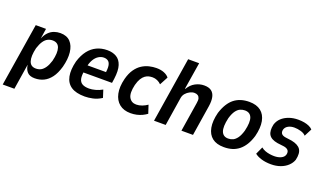

<svg xmlns="http://www.w3.org/2000/svg" viewBox="-83 -1237 3284 1949"><g transform="rotate(20 1559.0 -262.5)"><path d="M2 180 111 -501H222L205 -391Q224 -436 250 -462Q276 -488 308 -499.5Q340 -511 375 -511Q445 -511 483.5 -470.5Q522 -430 530 -359.5Q538 -289 514 -198Q492 -122 458 -77Q424 -32 380.5 -11Q337 10 284 10Q229 10 203 -19Q177 -48 172 -93L171 -94L128 180ZM262 -87Q292 -87 315.5 -99.5Q339 -112 359.5 -141.5Q380 -171 395 -220Q418 -313 401 -363.5Q384 -414 326 -414Q299 -414 274.5 -402Q250 -390 230 -361Q210 -332 194 -282Q172 -189 188.5 -138Q205 -87 262 -87Z M825 10Q729 10 676.5 -25.5Q624 -61 610.5 -129.5Q597 -198 621 -294Q644 -368 681 -415.5Q718 -463 769 -487Q820 -511 883 -511Q941 -511 982 -486.5Q1023 -462 1040.5 -408Q1058 -354 1046 -263L1039 -215H711L724 -297H959L941 -274Q951 -335 945.5 -367.5Q940 -400 921.5 -414Q903 -428 875 -428Q846 -428 818 -411Q790 -394 769 -358Q748 -322 737 -261L733 -236Q723 -180 730.5 -146Q738 -112 765 -96.5Q792 -81 839 -81Q869 -81 906.5 -91Q944 -101 979 -121L1005 -40Q958 -10 911 0Q864 10 825 10Z M1319 10Q1245 10 1198 -28Q1151 -66 1136.5 -135Q1122 -204 1145 -296Q1162 -361 1191.5 -403Q1221 -445 1258 -468.5Q1295 -492 1335 -501.5Q1375 -511 1413 -511Q1461 -511 1496.5 -496.5Q1532 -482 1550 -458L1502 -368Q1484 -387 1459 -398Q1434 -409 1408 -409Q1388 -409 1368 -404.5Q1348 -400 1328.5 -386Q1309 -372 1292.5 -345.5Q1276 -319 1264 -274Q1242 -180 1266.5 -136Q1291 -92 1344 -92Q1375 -92 1406.5 -104Q1438 -116 1463 -134L1492 -46Q1471 -30 1443.5 -17Q1416 -4 1385 3Q1354 10 1319 10Z M1571 0 1683 -705H1802L1755 -413H1760Q1788 -462 1833.5 -486.5Q1879 -511 1929 -511Q1979 -511 2007 -490Q2035 -469 2044 -428.5Q2053 -388 2044 -330L1992 0H1867L1917 -316Q1923 -350 1917.5 -368.5Q1912 -387 1897.5 -396.5Q1883 -406 1861 -406Q1837 -406 1812 -393Q1787 -380 1769 -359.5Q1751 -339 1746 -312L1697 0Z M2327 10Q2248 10 2201.5 -26.5Q2155 -63 2142 -132Q2129 -201 2153 -296Q2171 -353 2196.5 -394Q2222 -435 2254.5 -460.5Q2287 -486 2327.5 -498.5Q2368 -511 2416 -511Q2495 -511 2541.5 -474.5Q2588 -438 2601 -369.5Q2614 -301 2590 -206Q2573 -149 2547.5 -108Q2522 -67 2489.5 -41Q2457 -15 2417 -2.5Q2377 10 2327 10ZM2339 -87Q2367 -87 2390.5 -98Q2414 -109 2435 -137.5Q2456 -166 2472 -220Q2496 -320 2477.5 -367Q2459 -414 2403 -414Q2378 -414 2353.5 -403.5Q2329 -393 2308 -364.5Q2287 -336 2271 -282Q2248 -182 2266.5 -134.5Q2285 -87 2339 -87Z M2837 10Q2778 10 2732 -4Q2686 -18 2660 -40L2697 -121Q2716 -105 2740 -96Q2764 -87 2790 -83Q2816 -79 2839 -79Q2882 -79 2913 -94Q2944 -109 2952 -137Q2959 -166 2946 -183Q2933 -200 2900 -206L2827 -215Q2756 -227 2732 -266.5Q2708 -306 2724 -378Q2737 -420 2768 -449Q2799 -478 2844.5 -494.5Q2890 -511 2945 -511Q2980 -511 3010 -505.5Q3040 -500 3064 -489Q3088 -478 3102 -462L3060 -380Q3042 -401 3005.5 -411.5Q2969 -422 2936 -422Q2896 -422 2868.5 -406.5Q2841 -391 2833 -364Q2826 -336 2838.5 -319Q2851 -302 2885 -297L2951 -288Q3025 -274 3051 -234.5Q3077 -195 3059 -119Q3046 -82 3014.5 -52.5Q2983 -23 2937.5 -6.5Q2892 10 2837 10Z"/></g></svg>

Font: Nunito Sans 7pt Condensed
Style: Bold Italic
Weight: 700
Width: 3
Italic angle: -9°
Designer: Vernon Adams
Foundry: Vernon Adams
Version: Version 3.101;gftools[0.9.27]